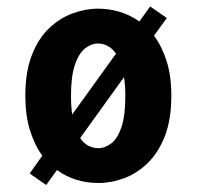

<svg xmlns="http://www.w3.org/2000/svg" viewBox="-20 -538 590 576"><path d="M69 -17.5 107 -71Q84 -102 70 -146.8Q56 -191.5 56 -251Q56 -321.5 75 -371.2Q94 -421 126 -452Q158 -483 196.8 -497.5Q235.5 -512 274.5 -512Q306 -512 338 -502.8Q370 -493.5 398 -473.5L430.5 -518.5L480.5 -484L442 -431Q465.5 -399.5 479.8 -355Q494 -310.5 494 -251Q494 -180 474.8 -130.2Q455.5 -80.5 423.5 -49.2Q391.5 -18 352.8 -3.5Q314 11 274.5 11Q242.5 11 210.8 1.8Q179 -7.5 151 -28L118.5 17ZM193 -251Q193 -220 196.5 -194.5L328 -377Q317 -393 303 -400.2Q289 -407.5 274.5 -407.5Q254 -407.5 235.2 -392.8Q216.5 -378 204.8 -344Q193 -310 193 -251ZM274.5 -93.5Q295 -93.5 313.8 -107.8Q332.5 -122 344.2 -156.2Q356 -190.5 356 -251Q356 -281.5 352 -306.5L220.5 -124Q231.5 -107.5 245.8 -100.5Q260 -93.5 274.5 -93.5Z"/></svg>

Font: Trispace SemiCondensed SemiBold
Style: Regular
Weight: 600
Width: 4
Designer: Tyler Finck
Foundry: Etcetera Type Company
Version: Version 1.210; ttfautohint (v1.8.3)